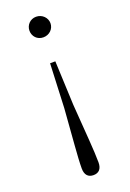

<svg xmlns="http://www.w3.org/2000/svg" viewBox="-146 -574 581 859"><g transform="rotate(-20 144.5 -145.0)"><path d="M144 -522C115 -522 95 -499 95 -473C95 -446 115 -424 144 -424C173 -424 195 -446 195 -473C195 -499 173 -522 144 -522ZM144 232C169 232 184 217 184 186C184 132 176 46 166 -95L157 -305H132L123 -95C113 46 104 132 104 186C104 217 119 232 144 232Z"/></g></svg>

Font: Source Han Serif CN VF
Style: Regular
Weight: 250
Designer: Ryoko NISHIZUKA 西塚涼子 (kana & ideographs); Frank Grießhammer (Latin, Greek & Cyrillic); Wenlong ZHANG 张文龙 (bopomofo); San
Foundry: Adobe
Version: Version 2.002;hotconv 1.1.0;makeotfexe 2.6.0